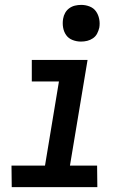

<svg xmlns="http://www.w3.org/2000/svg" viewBox="-20 -765 540 785"><path d="M28 0 27 -88H164L221 -432H110V-520H338L266 -88H377L378 0ZM311 -595Q293 -595 276.5 -601.5Q260 -608 250.5 -621.5Q241 -635 238 -652.5Q235 -670 238 -688Q240 -701 246.5 -712.5Q253 -724 263.5 -731.5Q274 -739 286.5 -742Q299 -745 312 -745Q330 -745 346.5 -738.5Q363 -732 372.5 -718.5Q382 -705 385.5 -687.5Q389 -670 386 -652Q383 -639 377 -627.5Q371 -616 360 -608.5Q349 -601 336.5 -598Q324 -595 311 -595Z"/></svg>

Font: Iosevka SS18 Semibold
Style: Italic
Weight: 600
Italic angle: -9°
Monospace: yes
Designer: Belleve Invis
Foundry: Belleve Invis
Version: Version 25.1.1; ttfautohint (v1.8.4)